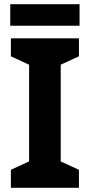

<svg xmlns="http://www.w3.org/2000/svg" viewBox="-20 -963 429 917"><path d="M360 -943H29V-840H360ZM357 -66V-152L270 -192V-654L357 -694V-780H32V-694L119 -654V-192L32 -152V-66Z"/></svg>

Font: Noto Sans Malayalam UI
Style: Bold
Weight: 700
Designer: Jelle Bosma - Monotype Design Team
Foundry: Monotype Imaging Inc.
Version: Version 2.104